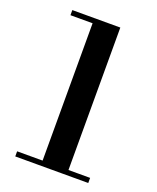

<svg xmlns="http://www.w3.org/2000/svg" viewBox="-140 -833 749 917"><g transform="rotate(20 235.0 -375.0)"><path d="M179.5 -7.5V-724H67V-750H311V-7.5ZM50 0V-26H421V0Z"/></g></svg>

Font: Bodoni Moda 9pt SemiBold
Style: Regular
Weight: 600
Designer: Owen Earl
Foundry: indestructible type
Version: Version 2.005